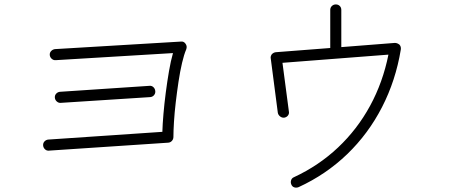

<svg xmlns="http://www.w3.org/2000/svg" viewBox="-20 -815 2040 868"><path d="M201 -134Q191 -133 183.5 -140Q176 -147 175 -157Q174 -168 181 -175.5Q188 -183 198 -184L714 -219Q715 -254 719 -300.5Q723 -347 729.5 -397Q736 -447 744 -493.5Q752 -540 762 -575L232 -543Q222 -542 214 -549Q206 -556 205 -566Q204 -577 211.5 -584.5Q219 -592 229 -593L797 -627Q811 -629 819 -617Q827 -606 822 -592Q812 -569 803 -530.5Q794 -492 787 -445.5Q780 -399 774.5 -352Q769 -305 766.5 -264Q764 -223 764 -196Q764 -186 757.5 -178.5Q751 -171 741 -170ZM255 -350Q245 -349 237 -356Q229 -363 228 -373Q227 -384 234 -391.5Q241 -399 251 -400L656 -427Q666 -428 673.5 -421Q681 -414 682 -403Q683 -393 676.5 -385Q670 -377 659 -376Z M1330 31Q1320 35 1310.5 32Q1301 29 1297 19Q1293 10 1296 0Q1299 -10 1309 -14Q1421 -66 1508 -148Q1595 -230 1653 -336.5Q1711 -443 1736 -568L1257 -531L1286 -311Q1288 -301 1282 -293Q1276 -285 1265 -283Q1255 -282 1246.5 -288.5Q1238 -295 1236 -305L1204 -551Q1202 -560 1209 -570Q1217 -578 1227 -579L1473 -598V-770Q1473 -781 1480.5 -788Q1488 -795 1498 -795Q1509 -795 1516 -788Q1523 -781 1523 -770V-602L1765 -621Q1776 -621 1786 -613Q1794 -604 1792 -591Q1769 -451 1707 -330.5Q1645 -210 1549.5 -118Q1454 -26 1330 31Z"/></svg>

Font: Kurewa Gothic CJK TC Regular
Style: Regular
Weight: 400
Designer: Max Yao
Foundry: Max-Everyday
Version: Version 1.071; ttfautohint (v1.8.3)